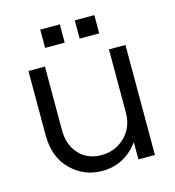

<svg xmlns="http://www.w3.org/2000/svg" viewBox="-102 -748 769 843"><g transform="rotate(-15 283.0 -327.0)"><path d="M501 0H426V-78Q362 8 260 8Q178 8 119 -50Q60 -108 60 -209V-500H135V-211Q135 -143 174 -101.5Q213 -60 275 -60Q338 -60 382 -103Q426 -146 426 -212V-500H501ZM157 -662H246V-579H157ZM314 -662H403V-579H314Z"/></g></svg>

Font: Questrial
Style: Regular
Weight: 400
Designer: Joe Prince
Foundry: Joe Prince
Version: Version 1.002